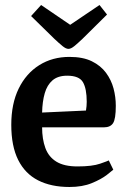

<svg xmlns="http://www.w3.org/2000/svg" viewBox="-20 -735 516 766"><path d="M257 11Q184 11 132 -15.5Q80 -42 52.5 -97Q25 -152 25 -237Q25 -321 54.5 -381.5Q84 -442 136.5 -475Q189 -508 257 -508Q311 -508 346.5 -490.5Q382 -473 403 -444.5Q424 -416 433 -382Q442 -348 442 -313Q442 -260 431 -243.5Q420 -227 395 -227H148Q148 -180 161 -144.5Q174 -109 205 -90Q236 -71 289 -71Q348 -71 379.5 -82Q411 -93 414 -95L432 -58Q428 -54 406 -37Q384 -20 346.5 -4.5Q309 11 257 11ZM148 -286 323 -294Q326 -312 326 -329Q326 -381 311 -407Q296 -433 248 -433Q211 -433 189.5 -414.5Q168 -396 158.5 -363Q149 -330 148 -286ZM253 -540Q243 -540 229 -551.5Q215 -563 197 -580L104 -671L144 -715L260 -636L377 -715L407 -677L309 -580Q290 -562 276.5 -551Q263 -540 253 -540Z"/></svg>

Font: Faustina SemiBold
Style: Regular
Weight: 600
Designer: Alfonso Garcia
Foundry: http://www.omnibus-type.com
Version: Version 1.200